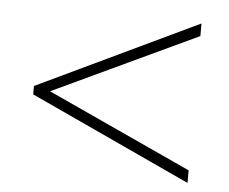

<svg xmlns="http://www.w3.org/2000/svg" viewBox="-40 -636 651 547"><g transform="rotate(5 285.0 -362.0)"><path d="M515 -134 55 -347V-371L515 -590V-554L102 -360L515 -170Z"/></g></svg>

Font: Noto Sans Lao Looped ExtraLight
Style: Regular
Weight: 200
Designer: Mark Frömberg, Ben Mitchell
Foundry: The Fontpad Ltd
Version: Version 1.002; ttfautohint (v1.8.4.7-5d5b)